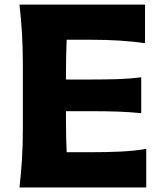

<svg xmlns="http://www.w3.org/2000/svg" viewBox="-20 -821 713 841"><path d="M65.4 0Q72.8 -64.5 76.4 -125Q80.1 -185.5 80.1 -260.7V-532.7Q80.1 -610.8 76.4 -672.6Q72.8 -734.4 65.4 -800.8H615.2V-631.8Q564 -639.2 505.4 -643.1Q446.8 -647 367.7 -647H272Q270.5 -612.8 269.8 -577.6Q269 -542.5 269 -502V-472.7H371.1Q443.8 -472.7 496.6 -474.4Q549.3 -476.1 598.6 -482.4V-325.2Q546.9 -330.6 494.1 -332.3Q441.4 -334 370.6 -334H269V-291.5Q269 -253.9 269.8 -220.5Q270.5 -187 272 -154.3H380.9Q447.3 -154.3 506.6 -157Q565.9 -159.7 620.6 -168.9V0Z"/></svg>

Font: Pinar DS4-Bold
Style: Regular
Weight: 700
Designer: Amin Abedi
Version: Version 2.000